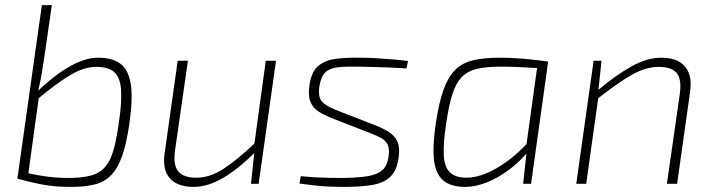

<svg xmlns="http://www.w3.org/2000/svg" viewBox="-20 -720 2799 752"><path d="M364 -494Q420 -494 451.5 -470.5Q483 -447 492 -391.5Q501 -336 487 -238Q476 -159 458.5 -109.5Q441 -60 415 -33.5Q389 -7 350.5 2.5Q312 12 258 12Q229 12 202 10Q175 8 150 3.5Q125 -1 100 -7Q75 -13 49 -20L75 -45Q109 -37 139.5 -32Q170 -27 197 -25Q224 -23 247 -23Q301 -23 336 -32.5Q371 -42 392 -66.5Q413 -91 425 -134Q437 -177 446 -243Q458 -324 454 -371Q450 -418 427 -438Q404 -458 356 -458Q309 -458 254.5 -425.5Q200 -393 125 -330L119 -355Q152 -387 184 -412.5Q216 -438 246.5 -456Q277 -474 306.5 -484Q336 -494 364 -494ZM183 -700 154 -499Q148 -459 143 -429.5Q138 -400 130 -366L134 -353L88 -19L48 -20L144 -700Z M716 -482 665 -127Q658 -73 678.5 -48.5Q699 -24 749 -24Q802 -24 855 -58.5Q908 -93 979 -160L982 -127Q914 -58 853.5 -23Q793 12 739 12Q674 12 644.5 -22.5Q615 -57 625 -121L676 -482ZM1061 -482 993 0H963L977 -132L975 -147L1021 -482Z M1387 -494Q1419 -494 1452 -492Q1485 -490 1517 -487.5Q1549 -485 1578 -481L1572 -452Q1528 -455 1481.5 -456.5Q1435 -458 1388 -459Q1336 -460 1303.5 -456.5Q1271 -453 1254 -436.5Q1237 -420 1231 -382Q1225 -341 1240.5 -323Q1256 -305 1294 -290L1448 -230Q1482 -217 1504.5 -202Q1527 -187 1537 -164Q1547 -141 1541 -102Q1534 -50 1507 -26Q1480 -2 1435 5Q1390 12 1327 12Q1299 12 1273 11Q1247 10 1218 7Q1189 4 1153 -1L1158 -30Q1188 -27 1215 -25.5Q1242 -24 1269 -23.5Q1296 -23 1325 -23Q1386 -24 1423 -30.5Q1460 -37 1478.5 -54.5Q1497 -72 1502 -107Q1506 -137 1498.5 -153Q1491 -169 1474.5 -178.5Q1458 -188 1434 -197L1280 -257Q1250 -269 1228 -283Q1206 -297 1196 -321Q1186 -345 1192 -386Q1199 -436 1223.5 -459Q1248 -482 1288.5 -488.5Q1329 -495 1387 -494Z M1936 -494Q1959 -494 1982.5 -493Q2006 -492 2030.5 -490Q2055 -488 2079 -485Q2103 -482 2127 -479L2110 -452Q2056 -455 2017.5 -457Q1979 -459 1944 -459Q1886 -459 1849 -450.5Q1812 -442 1789 -418.5Q1766 -395 1752 -351.5Q1738 -308 1728 -239Q1716 -162 1718 -114.5Q1720 -67 1741.5 -45.5Q1763 -24 1808 -24Q1842 -24 1883 -40.5Q1924 -57 1967.5 -89Q2011 -121 2052 -166L2056 -135Q2018 -88 1973.5 -55Q1929 -22 1885 -5Q1841 12 1804 12Q1744 12 1714.5 -14.5Q1685 -41 1679.5 -97.5Q1674 -154 1688 -244Q1700 -321 1717.5 -369.5Q1735 -418 1762 -445.5Q1789 -473 1831.5 -483.5Q1874 -494 1936 -494ZM2087 -479H2127L2060 0H2029L2042 -120L2038 -125Z M2570 -494Q2612 -494 2639 -479Q2666 -464 2677.5 -434.5Q2689 -405 2683 -361L2632 0H2592L2643 -355Q2650 -411 2630 -434.5Q2610 -458 2560 -458Q2508 -458 2452 -425.5Q2396 -393 2319 -332L2320 -365Q2391 -425 2452.5 -459.5Q2514 -494 2570 -494ZM2336 -482 2323 -360 2324 -343 2276 0H2237L2305 -482Z"/></svg>

Font: Exo 2 ExtraLight
Style: Italic
Weight: 250
Italic angle: -8°
Designer: Natanael Gama
Foundry: Natanael Gama
Version: Version 2.010